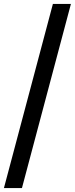

<svg xmlns="http://www.w3.org/2000/svg" viewBox="-20 -760 382 980"><path d="M0 200 250 -740H342L92 200Z"/></svg>

Font: Livvic Medium
Style: Regular
Weight: 500
Designer: Jacques Le Bailly, Baron von Fonthausen
Version: Version 1.001; ttfautohint (v1.8.2)